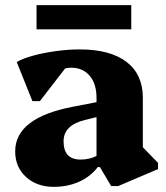

<svg xmlns="http://www.w3.org/2000/svg" viewBox="-20 -710 644 746"><path d="M189 16Q123 16 81 -22.5Q39 -61 39 -122Q39 -252 262 -295L355 -313V-330Q355 -384 328.5 -415.5Q302 -447 256 -447Q244 -447 233 -444L135 -317H106L45 -469Q69 -483 109.5 -494Q150 -505 197.5 -511.5Q245 -518 290 -518Q408 -518 471.5 -469.5Q535 -421 535 -330V-138L594 -77V-53L439 13H412L368 -61H360Q332 -24 287.5 -4Q243 16 189 16ZM227 -161Q227 -90 293 -90Q327 -90 355 -104V-255L311 -244Q227 -224 227 -161ZM122 -596V-690H490V-596Z"/></svg>

Font: Platypi ExtraBold
Style: Regular
Weight: 800
Designer: David Sargent
Foundry: Bolt Cutter Type
Version: Version 1.200; ttfautohint (v1.8.4.7-5d5b)